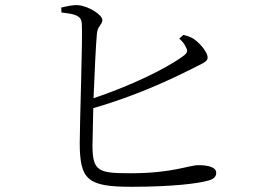

<svg xmlns="http://www.w3.org/2000/svg" viewBox="-20 -737 1040 737"><path d="M668 -589C678 -580 688 -569 693 -557C702 -541 700 -534 682 -521C617 -473 480 -407 339 -360C343 -459 348 -566 352 -608C355 -639 373 -642 373 -660C373 -681 318 -714 281 -717C261 -719 238 -713 215 -708L216 -689C270 -683 291 -677 294 -648C298 -599 286 -264 286 -187C287 -48 314 -20 484 -20C645 -20 742 -33 780 -44C798 -49 810 -57 810 -74C810 -94 782 -103 742 -103C704 -103 643 -72 482 -72C359 -72 335 -78 335 -179L338 -322C504 -369 645 -437 713 -471C750 -491 777 -498 777 -516C777 -537 747 -572 723 -588C712 -595 700 -599 684 -603Z"/></svg>

Font: Kiri Minchoo Light
Style: Regular
Weight: 300
Designer: Ryoko NISHIZUKA 西塚涼子 (kana & ideographs); Frank Grießhammer (Latin, Greek & Cyrillic);
akenotsuki.com/eyeben/fonts/ (U+
Foundry: Adobe
akenotsuki.com/eyeben/fonts/
Version: Version 4.002;hotconv 1.0.119;makeotfexe 2.5.65604